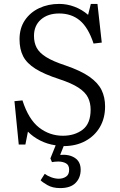

<svg xmlns="http://www.w3.org/2000/svg" viewBox="-20 -734 612 983"><path d="M288 229Q249 229 222.5 213.5Q196 198 188 189L209 156Q222 166 242 173.5Q262 181 281 181Q302 181 318 170.5Q334 160 334 135Q334 111 317.5 102Q301 93 278 93Q268 93 260.5 94Q253 95 246 96L238 77L265 10Q222 4 185 -15Q148 -34 123 -60L110 6H76L54 -216L95 -220Q126 -123 180 -81Q234 -39 302 -39Q362 -39 403 -70Q444 -101 444 -173Q444 -207 430.5 -234.5Q417 -262 382 -285Q347 -308 283 -329Q206 -354 161.5 -382Q117 -410 98.5 -446Q80 -482 80 -533Q80 -590 107.5 -630.5Q135 -671 181 -692.5Q227 -714 283 -714Q323 -714 361.5 -699.5Q400 -685 431 -658L445 -714H479L501 -516L459 -511Q432 -593 389 -629Q346 -665 283 -665Q225 -665 189.5 -634Q154 -603 154 -550Q154 -516 167.5 -490Q181 -464 216 -442Q251 -420 315 -399Q394 -372 438 -341Q482 -310 500 -273Q518 -236 518 -189Q518 -129 491.5 -83.5Q465 -38 417 -12Q369 14 306 14L288 59Q334 55 363.5 74.5Q393 94 393 135Q393 176 367 202.5Q341 229 288 229Z"/></svg>

Font: Literata 12pt Light
Style: Regular
Weight: 300
Designer: Latin by Veronika Burian and Jose Scaglione. Greek by Irene Vlachou. Cyrillic by Vera Evstafieva.
Foundry: TypeTogether
Version: Version 3.002